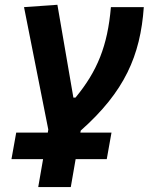

<svg xmlns="http://www.w3.org/2000/svg" viewBox="-20 -547 626 792"><path d="M27.3 109.4H157.7L137.7 224.6H272L292 109.4H420.4L439.9 0H311.5L313 -8.3C493.7 -168.5 559.1 -317.4 573.2 -517.6H437.5C423.8 -357.4 381.3 -253.4 291.5 -144.5H282.7L216.8 -527.3L79.1 -517.6L179.2 -12.7L177.2 0H46.9Z"/></svg>

Font: Cascadia Code NF
Style: Bold Italic
Weight: 700
Italic angle: -10°
Monospace: yes
Designer: Aaron Bell
Foundry: Saja Typeworks
Version: Version 2404.023